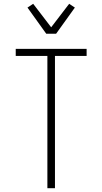

<svg xmlns="http://www.w3.org/2000/svg" viewBox="-20 -993 540 1013"><path d="M230 0V-698H63V-735H437V-698H270V0ZM224 -815 125 -953 155 -973 250 -849 345 -973 375 -953 276 -815Z"/></svg>

Font: Iosevka Term Curly Extralight
Style: Regular
Weight: 200
Designer: Belleve Invis
Foundry: Belleve Invis
Version: Version 32.3.0